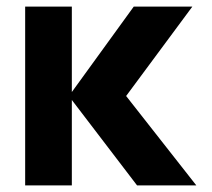

<svg xmlns="http://www.w3.org/2000/svg" viewBox="-20 -560 640 580"><path d="M56 0V-540H197V-282L384 -540H561L361 -270L573 0H394L197 -258V0Z"/></svg>

Font: Geist Mono UltraBlack
Style: Regular
Weight: 900
Monospace: yes
Designer: Basement.studio, Andrés Briganti, Mateo Zaragoza
Foundry: Basement.studio, Vercel, Andrés Briganti, Guido Ferreyra, Mateo Zaragoza
Version: Version 1.400; ttfautohint (v1.8.4.7-5d5b)